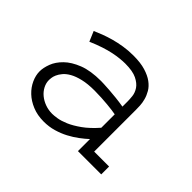

<svg xmlns="http://www.w3.org/2000/svg" viewBox="-104 -622 809 809"><g transform="rotate(45 300.0 -218.0)"><path d="M549.8 -46.9V0H411.1V-71.8Q396 -57.6 375.7 -42.5Q355.5 -27.3 331.5 -14.6Q307.6 -2 279.8 6.1Q252 14.2 221.2 14.2Q183.1 14.2 153.1 1.7Q123 -10.7 102.3 -30.5Q81.5 -50.3 70.3 -75Q59.1 -99.6 59.1 -123.5Q59.1 -145 69.1 -171.6Q79.1 -198.2 103.3 -221.9Q127.4 -245.6 168.2 -261.7Q209 -277.8 271 -277.8Q274.4 -277.8 288.1 -277.3Q301.8 -276.9 321.5 -275.4Q341.3 -273.9 364.7 -271.5Q388.2 -269 411.1 -265.1V-295.9Q411.1 -308.1 409.2 -326.2Q407.2 -344.2 396 -361.1Q384.8 -377.9 360.4 -389.9Q335.9 -401.9 291 -401.9Q277.3 -401.9 260 -400.1Q242.7 -398.4 221.4 -394Q200.2 -389.6 174.8 -381.3Q149.4 -373 119.1 -359.9L100.1 -404.8Q116.2 -412.1 136.7 -419.9Q157.2 -427.7 181.6 -434.6Q206.1 -441.4 233.9 -445.8Q261.7 -450.2 292 -450.2Q334.5 -450.2 363.5 -441.4Q392.6 -432.6 411.4 -418.7Q430.2 -404.8 440.2 -387.7Q450.2 -370.6 454.8 -353.3Q459.5 -335.9 460.2 -320.8Q460.9 -305.7 460.9 -295.9V-46.9ZM411.1 -219.2Q402.3 -220.7 388.9 -222.7Q375.5 -224.6 358.4 -226.1Q341.3 -227.5 321.5 -228.8Q301.8 -230 280.8 -230Q239.7 -230 211.2 -223.1Q182.6 -216.3 164.1 -205.8Q145.5 -195.3 135 -182.6Q124.5 -169.9 119.6 -158.4Q114.7 -147 113.8 -137.9Q112.8 -128.9 112.8 -126Q112.8 -107.4 121.6 -90.6Q130.4 -73.7 145.5 -61.3Q160.6 -48.8 180.7 -41.5Q200.7 -34.2 223.1 -34.2Q233.4 -34.2 252.2 -37.1Q271 -40 295.7 -50.5Q320.3 -61 349.9 -82Q379.4 -103 411.1 -139.2Z"/></g></svg>

Font: Ethiopic Sadiss
Style: Regular
Weight: 400
Designer: abass alamnehe
Foundry: Senamirmir Project
Version: Version 5.100